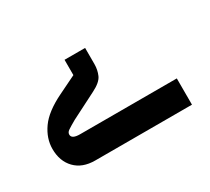

<svg xmlns="http://www.w3.org/2000/svg" viewBox="-58 -660 415 380"><g transform="rotate(-30 149.5 -470.5)"><path d="M69 -369Q40 -369 23.5 -386Q7 -403 7 -431Q7 -455 22.5 -477Q38 -499 75 -517L116 -537V-572H163V-535Q163 -522 158 -510.5Q153 -499 133 -489L74 -459Q60 -451 55 -447.5Q50 -444 50 -439Q50 -429 69 -429H290V-369Z"/></g></svg>

Font: IBM Plex Sans Arabic
Style: Regular
Weight: 400
Designer: Mike Abbink, Paul van der Laan, Pieter van Rosmalen, Wael Morcos, Khajak Apelian
Foundry: Bold Monday
Version: Version 1.1